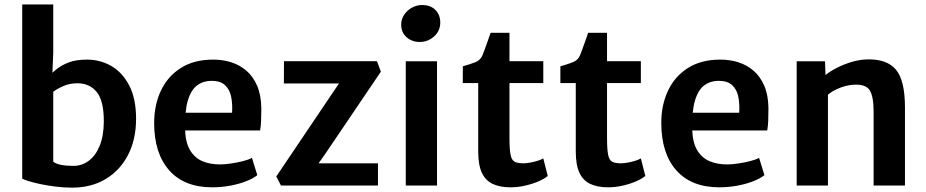

<svg xmlns="http://www.w3.org/2000/svg" viewBox="-20 -831 4149 860"><path d="M79.5 -811H218.5V-594L214 -486L218.5 -483V-83L79.5 -31ZM302.5 9.5Q267 9.5 230.5 5Q194 0.5 162 -6.2Q130 -13 108 -19.8Q86 -26.5 79.5 -31L218.5 -107Q229.5 -97.5 252.5 -92.8Q275.5 -88 309 -88Q347 -88 377.8 -111Q408.5 -134 426.5 -178Q444.5 -222 445 -286Q445.5 -379 413.5 -418.5Q381.5 -458 326.5 -458Q291.5 -458 263 -445.2Q234.5 -432.5 218.5 -420L200 -491Q211.5 -503 232.2 -520.2Q253 -537.5 286.2 -550.8Q319.5 -564 369.5 -564Q429 -564 478.8 -535.2Q528.5 -506.5 559 -447.8Q589.5 -389 589.5 -299Q589.5 -207 553.8 -137.5Q518 -68 453.5 -29.2Q389 9.5 302.5 9.5Z M930.5 8Q805 8 737.8 -68.2Q670.5 -144.5 670.5 -280Q670.5 -361 700.8 -425Q731 -489 789.5 -526.2Q848 -563.5 932.5 -564Q975.5 -564.5 1014.2 -552.5Q1053 -540.5 1083.2 -514.8Q1113.5 -489 1131.5 -447.5Q1149.5 -406 1150.5 -347.5Q1150.5 -316.5 1149.5 -290.8Q1148.5 -265 1145 -246.5H747L757 -326H1019.5Q1022 -366 1015.2 -398.5Q1008.5 -431 987.5 -450Q966.5 -469 927.5 -469Q891 -469 863.5 -449Q836 -429 821.5 -381Q807 -333 809 -249.5Q811 -192 831.5 -158Q852 -124 886.2 -109.2Q920.5 -94.5 965 -94.5Q987 -94.5 1015.2 -98.8Q1043.5 -103 1069.2 -109.5Q1095 -116 1108.5 -124L1132.5 -46.5Q1114 -31.5 1082 -19Q1050 -6.5 1010.5 0.8Q971 8 930.5 8Z M1238.5 0 1217.5 -40.5 1469.5 -414.5 1498.5 -457H1251.5L1252 -557H1668.5L1686 -510L1437 -142L1407 -99.5H1673V0Z M1797.5 0V-556.5H1937.5V0ZM1860 -643Q1825.5 -643 1801.2 -664.2Q1777 -685.5 1777 -721Q1777 -745 1790.2 -764.8Q1803.5 -784.5 1824.8 -796.5Q1846 -808.5 1870 -808.5Q1909 -808.5 1930.5 -786.2Q1952 -764 1952 -730Q1952 -693 1924.5 -668Q1897 -643 1860 -643Z M2266.5 8Q2219 8 2186.8 -7.2Q2154.5 -22.5 2138.2 -57.5Q2122 -92.5 2122 -152V-459H2053V-534Q2090 -544.5 2111.2 -553.2Q2132.5 -562 2142 -585.5Q2146.5 -597 2152.2 -612.5Q2158 -628 2164.2 -646.2Q2170.5 -664.5 2177.5 -684H2262V-557H2413.5V-459H2262V-215Q2262 -162 2267 -137.5Q2272 -113 2285.8 -106.2Q2299.5 -99.5 2324.5 -99.5Q2338 -99.5 2355.5 -102.8Q2373 -106 2388.8 -111Q2404.5 -116 2413.5 -121.5L2433.5 -43Q2419 -30.5 2392.8 -19Q2366.5 -7.5 2333.5 0.2Q2300.5 8 2266.5 8Z M2703.5 8Q2656 8 2623.8 -7.2Q2591.5 -22.5 2575.2 -57.5Q2559 -92.5 2559 -152V-459H2490V-534Q2527 -544.5 2548.2 -553.2Q2569.5 -562 2579 -585.5Q2583.5 -597 2589.2 -612.5Q2595 -628 2601.2 -646.2Q2607.5 -664.5 2614.5 -684H2699V-557H2850.5V-459H2699V-215Q2699 -162 2704 -137.5Q2709 -113 2722.8 -106.2Q2736.5 -99.5 2761.5 -99.5Q2775 -99.5 2792.5 -102.8Q2810 -106 2825.8 -111Q2841.5 -116 2850.5 -121.5L2870.5 -43Q2856 -30.5 2829.8 -19Q2803.5 -7.5 2770.5 0.2Q2737.5 8 2703.5 8Z M3202 8Q3076.5 8 3009.2 -68.2Q2942 -144.5 2942 -280Q2942 -361 2972.2 -425Q3002.5 -489 3061 -526.2Q3119.5 -563.5 3204 -564Q3247 -564.5 3285.8 -552.5Q3324.5 -540.5 3354.8 -514.8Q3385 -489 3403 -447.5Q3421 -406 3422 -347.5Q3422 -316.5 3421 -290.8Q3420 -265 3416.5 -246.5H3018.5L3028.5 -326H3291Q3293.5 -366 3286.8 -398.5Q3280 -431 3259 -450Q3238 -469 3199 -469Q3162.5 -469 3135 -449Q3107.5 -429 3093 -381Q3078.5 -333 3080.5 -249.5Q3082.5 -192 3103 -158Q3123.5 -124 3157.8 -109.2Q3192 -94.5 3236.5 -94.5Q3258.5 -94.5 3286.8 -98.8Q3315 -103 3340.8 -109.5Q3366.5 -116 3380 -124L3404 -46.5Q3385.5 -31.5 3353.5 -19Q3321.5 -6.5 3282 0.8Q3242.5 8 3202 8Z M3548.5 0V-556.5H3675.5L3677.5 -495Q3696.5 -510.5 3726.8 -526.2Q3757 -542 3792.8 -553Q3828.5 -564 3865 -565Q3953 -567 3993.2 -518.8Q4033.5 -470.5 4033.5 -349V0H3893V-332.5Q3893 -399 3875.5 -426.8Q3858 -454.5 3804 -451.5Q3788 -451 3768 -446Q3748 -441 3727.2 -431.2Q3706.5 -421.5 3688.5 -407V0Z"/></svg>

Font: Merriweather Sans SemiBold
Style: Regular
Weight: 600
Designer: Eben Sorkin
Foundry: Eben Sorkin
Version: Version 2.001